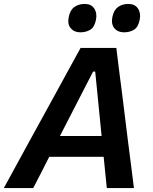

<svg xmlns="http://www.w3.org/2000/svg" viewBox="-48 -957 780 977"><path d="M-28.5 0Q3 -58 38 -121.8Q73 -185.5 104.5 -243.5L238.5 -487.5Q273 -550.5 302.2 -604Q331.5 -657.5 362 -713H544Q550.5 -658.5 557.2 -605.5Q564 -552.5 572.5 -487L603 -240.5Q610.5 -182.5 618.5 -119.5Q626.5 -56.5 633.5 0H495.5Q491.5 -38.5 487.5 -78.8Q483.5 -119 479.5 -159H202.5Q182.5 -119 161.8 -78.8Q141 -38.5 121 0ZM425.5 -592.5 257 -265H469L436.5 -592.5ZM582.5 -792.5Q551.5 -792.5 534 -813.5Q516.5 -834.5 524 -871.5Q531.5 -906.5 553.2 -921.8Q575 -937 605.5 -937Q638.5 -937 654 -913.8Q669.5 -890.5 663 -857Q655.5 -819 634 -805.8Q612.5 -792.5 582.5 -792.5ZM360.5 -792.5Q329.5 -792.5 311.8 -813.5Q294 -834.5 302 -871.5Q309 -906.5 331 -921.8Q353 -937 383.5 -937Q416 -937 431.5 -913.8Q447 -890.5 440.5 -857Q433 -819 411.5 -805.8Q390 -792.5 360.5 -792.5Z"/></svg>

Font: Commissioner SemiBold
Style: Italic
Weight: 600
Italic angle: -12°
Designer: Kostas Bartsokas
Foundry: Kostas Bartsokas
Version: Version 1.000; ttfautohint (v1.8.3)